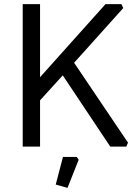

<svg xmlns="http://www.w3.org/2000/svg" viewBox="-20 -710 670 930"><path d="M90 0V-690H174V-336L491 -690H568L577 -671L339 -406L600 -19L592 0H514L284 -345L174 -224V0ZM250 184 285 50H352L361 64L307 200Z"/></svg>

Font: Oxanium ExtraLight
Style: Regular
Weight: 400
Version: Version 2.000